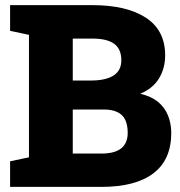

<svg xmlns="http://www.w3.org/2000/svg" viewBox="-20 -731 703 751"><path d="M377.4 0H19.5V-100.1L93.3 -115.7V-594.7L19.5 -610.4V-710.9H341.3Q475.6 -710.9 550.8 -661.6Q626 -612.3 626 -514.6Q626 -464.4 602.1 -424.6Q578.1 -384.8 528.3 -364.3Q570.8 -354.5 597.7 -333Q624.5 -310.5 637.2 -279.1Q649.9 -247.6 649.9 -210.9Q649.9 -106.4 580.1 -53.2Q510.3 0 377.4 0ZM341.3 -580.1H264.6V-416H334Q454.6 -416 454.6 -495.1Q454.6 -539.6 426.5 -559.8Q398.4 -580.1 341.3 -580.1ZM385.7 -302.7H264.6V-130.4H377.4Q479.5 -130.4 479.5 -211.4Q479.5 -241.7 469.7 -262.7Q450.2 -302.7 385.7 -302.7Z"/></svg>

Font: Hanuman Black
Style: Regular
Weight: 900
Designer: Danh Hong
Version: Version 8.002; ttfautohint (v1.8.3)